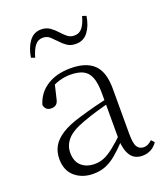

<svg xmlns="http://www.w3.org/2000/svg" viewBox="-141 -851 827 961"><g transform="rotate(-20 273.0 -370.5)"><path d="M191 14Q133 14 94 -19Q55 -52 55 -114Q55 -151 71.5 -180.5Q88 -210 125.5 -234Q163 -258 225 -276Q268 -289 312.5 -300.5Q357 -312 397 -321V-297Q357 -287 315.5 -275Q274 -263 237 -249Q170 -225 143.5 -194Q117 -163 117 -125Q117 -78 144 -54Q171 -30 215 -30Q240 -30 263.5 -39.5Q287 -49 316.5 -72Q346 -95 386 -134L392 -89H373Q341 -55 313 -32Q285 -9 256 2.5Q227 14 191 14ZM453 13Q411 13 390.5 -17.5Q370 -48 368 -102V-106V-350Q368 -407 355 -437.5Q342 -468 316 -480Q290 -492 250 -492Q220 -492 190 -483Q160 -474 128 -454L164 -482L145 -402Q141 -382 131 -374Q121 -366 105 -366Q74 -366 68 -397Q85 -456 136 -489Q187 -522 263 -522Q345 -522 386 -482.5Q427 -443 427 -354V-113Q427 -61 439 -43Q451 -25 473 -25Q486 -25 496 -30Q506 -35 518 -46L533 -30Q518 -8 497.5 2.5Q477 13 453 13ZM95 -639Q103 -690 127 -722.5Q151 -755 190 -755Q217 -755 236 -742Q255 -729 270 -712Q287 -693 302 -681Q317 -669 339 -669Q365 -669 381 -689.5Q397 -710 407 -748L428 -741Q420 -690 396 -658.5Q372 -627 332 -627Q304 -627 285.5 -639.5Q267 -652 253 -668Q237 -685 222 -699Q207 -713 184 -713Q158 -713 142 -692Q126 -671 115 -632Z"/></g></svg>

Font: Noto Serif TC ExtraLight ExtraLight
Style: Regular
Weight: 250
Version: Version 2.003-H1;hotconv 1.1.1;makeotfexe 2.6.0